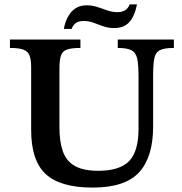

<svg xmlns="http://www.w3.org/2000/svg" viewBox="-20 -836 822 869"><path d="M400 13Q253 13 187 -48Q121 -109 121 -248V-531Q121 -566 113.5 -585Q106 -604 85.5 -611.5Q65 -619 25 -619V-657H344V-619Q303 -619 282.5 -611.5Q262 -604 255.5 -583.5Q249 -563 249 -526V-260Q249 -195 264.5 -151Q280 -107 318.5 -85Q357 -63 425 -63Q521 -63 564 -106.5Q607 -150 607 -254V-490Q607 -543 601 -570.5Q595 -598 575 -608.5Q555 -619 513 -619V-657H767V-619Q724 -619 704 -609Q684 -599 678.5 -572Q673 -545 673 -493V-263Q673 -125 609.5 -56Q546 13 400 13ZM304 -705H269Q277 -752 303 -782Q329 -812 373 -812Q398 -812 421.5 -804Q445 -796 467 -788.5Q489 -781 512 -781Q553 -781 567 -816H600Q589 -761 564.5 -735Q540 -709 497 -709Q470 -709 447.5 -717Q425 -725 403.5 -733Q382 -741 359 -741Q336 -741 323 -731.5Q310 -722 304 -705Z"/></svg>

Font: STIX Two Text SemiBold
Style: Regular
Weight: 600
Designer: Ross Mills, John Hudson & Paul Hanslow, Tiro Typeworks Ltd; with prior portions MicroPress Inc., and Coen Hoffman.
Foundry: Tiro Typeworks Ltd
Version: Version 2.13 b171